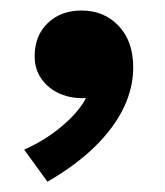

<svg xmlns="http://www.w3.org/2000/svg" viewBox="-20 -184 322 374"><path d="M72.5 170 27 107.5Q68.5 89 101 61.5Q133.5 34 147.5 7Q120 8.5 97.2 -1.2Q74.5 -11 61 -30Q47.5 -49 47.5 -74.5Q47.5 -114.5 73 -139Q98.5 -163.5 138.5 -163.5Q183 -163.5 211.2 -133.5Q239.5 -103.5 239.5 -52.5Q239.5 -13 221 25.8Q202.5 64.5 165.5 101Q128.5 137.5 72.5 170Z"/></svg>

Font: Geologica Cursive SemiBold
Style: Regular
Weight: 600
Designer: Sindre Bremnes, Frode Helland
Foundry: Monokrom Skriftforlag AS
Version: Version 1.010;gftools[0.9.28]